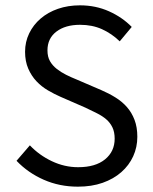

<svg xmlns="http://www.w3.org/2000/svg" viewBox="-20 -688 574 720"><path d="M272 12Q203 12 144 -14Q85 -40 42 -85L92 -143Q127 -106 174.5 -83.5Q222 -61 273 -61Q338 -61 374 -90.5Q410 -120 410 -168Q410 -193 401.5 -210.5Q393 -228 378.5 -240.5Q364 -253 344 -263Q324 -273 301 -284L207 -325Q184 -335 160 -349Q136 -363 117 -383Q98 -403 86 -430.5Q74 -458 74 -494Q74 -531 89.5 -563Q105 -595 132.5 -618.5Q160 -642 197.5 -655Q235 -668 280 -668Q339 -668 389 -645.5Q439 -623 474 -587L429 -533Q399 -562 362.5 -578.5Q326 -595 280 -595Q225 -595 191.5 -569.5Q158 -544 158 -499Q158 -475 167.5 -458.5Q177 -442 193 -429.5Q209 -417 228 -407.5Q247 -398 267 -390L360 -350Q388 -338 413 -322.5Q438 -307 456 -286.5Q474 -266 484.5 -238.5Q495 -211 495 -175Q495 -136 479.5 -102Q464 -68 435 -42.5Q406 -17 365 -2.5Q324 12 272 12Z"/></svg>

Font: Giro Regular
Style: Regular
Weight: 400
Designer: Paul D. Hunt
Foundry: Adobe Systems Incorporated
Version: Version 1.000;PS 1.0;hotconv 1.0.88;makeotf.lib2.5.647800